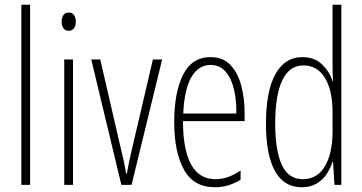

<svg xmlns="http://www.w3.org/2000/svg" viewBox="-20 -780 1529 810"><path d="M107 0H70V-760H107Z M270 -727Q286 -727 293 -715.5Q300 -704 300 -689Q300 -671 292 -660.5Q284 -650 269 -650Q255 -650 247.5 -661Q240 -672 240 -688Q240 -704 247 -715.5Q254 -727 270 -727ZM288 -529V0H251V-529Z M492 0 365 -529H403L487 -165Q494 -137 500.5 -108Q507 -79 512 -47H515Q525 -104 539 -161L625 -529H664L535 0Z M868 -539Q921 -539 952.5 -505.5Q984 -472 998 -418Q1012 -364 1012 -303V-269H752Q752 -149 786 -86.5Q820 -24 889 -24Q942 -24 995 -61V-22Q973 -8 945.5 1Q918 10 887 10Q797 10 756 -64.5Q715 -139 715 -264Q715 -391 752.5 -465Q790 -539 868 -539ZM868 -506Q818 -506 788 -455.5Q758 -405 753 -301H977Q978 -357 967 -403.5Q956 -450 931.5 -478Q907 -506 868 -506Z M1253 10Q1178 10 1140 -58.5Q1102 -127 1102 -258Q1102 -396 1142 -467.5Q1182 -539 1255 -539Q1308 -539 1340 -507Q1372 -475 1383 -437H1385Q1384 -456 1383.5 -473Q1383 -490 1383 -506V-760H1420V0H1391L1385 -98H1383Q1375 -72 1359 -47Q1343 -22 1316.5 -6Q1290 10 1253 10ZM1258 -24Q1318 -24 1350.5 -78.5Q1383 -133 1383 -226V-307Q1383 -398 1351 -451Q1319 -504 1260 -504Q1201 -504 1171 -441.5Q1141 -379 1141 -258Q1141 -147 1168.5 -85.5Q1196 -24 1258 -24Z"/></svg>

Font: Noto Sans Devanagari ExtraCondensed ExtraLight
Style: Regular
Weight: 200
Width: 2
Designer: Jelle Bosma - Monotype Design Team
Foundry: Monotype Imaging Inc.
Version: Version 2.004; ttfautohint (v1.8.4.7-5d5b)